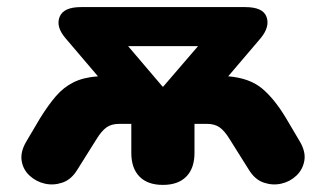

<svg xmlns="http://www.w3.org/2000/svg" viewBox="-20 -512 918 541"><path d="M439 9Q396 9 373 -14.5Q350 -38 350 -81V-163H316Q294 -163 280 -153Q266 -143 252 -120L198 -34Q181 -6 156 2.5Q131 11 106.5 5.5Q82 0 63.5 -17Q45 -34 41 -59Q37 -84 54 -113L93 -179Q116 -216 137.5 -241Q159 -266 187 -280Q215 -294 256 -297L164 -405Q137 -437 148 -464.5Q159 -492 208 -492H671Q721 -492 731 -464.5Q741 -437 715 -405L623 -297Q683 -292 718 -263Q753 -234 786 -179L825 -113Q842 -84 837.5 -59Q833 -34 815 -17Q797 0 772.5 5.5Q748 11 723 2.5Q698 -6 681 -34L627 -120Q613 -143 599 -153Q585 -163 563 -163H528V-81Q528 -38 505 -14.5Q482 9 439 9ZM438 -268H440L538 -382H341Z"/></svg>

Font: Chiron GoRound TC H
Style: Regular
Weight: 900
Designer: Ryoko NISHIZUKA 西塚涼子 (kana, bopomofo & ideographs); Paul D. Hunt (Latin, Greek & Cyrillic); Sandoll Communications 산돌커뮤니
Foundry: Adobe
Version: Version 1.000;hotconv 1.1.1;makeotfexe 2.6.0